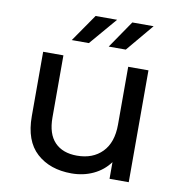

<svg xmlns="http://www.w3.org/2000/svg" viewBox="-83 -813 842 896"><g transform="rotate(10 338.5 -365.5)"><path d="M314 6Q212 6 149 -51Q86 -108 86 -225V-530H182V-236Q182 -158 219.5 -119Q257 -80 325 -80Q400 -80 444.5 -125.5Q489 -171 489 -256V-530H585V0H494V-79Q464 -38 417 -16Q370 6 314 6ZM208 -607 298 -737H400L289 -607ZM383 -607 472 -737H573L464 -607Z"/></g></svg>

Font: Montserrat Medium
Style: Regular
Weight: 500
Designer: Julieta Ulanovsky
Foundry: Julieta Ulanovsky
Version: Version 9.000; ttfautohint (v1.8.4.7-5d5b)